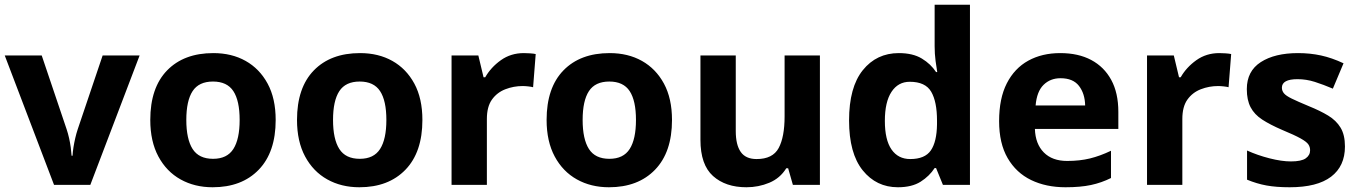

<svg xmlns="http://www.w3.org/2000/svg" viewBox="-20 -780 5732 810"><path d="M208 0 0 -546H156L261 -235Q267 -217 271.5 -197Q276 -177 278.5 -158Q281 -139 282 -123H286Q287 -140 290 -159Q293 -178 297.5 -197.5Q302 -217 308 -235L413 -546H569L361 0Z M1143 -273.7Q1143 -138 1071.5 -64Q1000 10 877 10Q801.1 10 741.8 -23.1Q682.4 -56.2 648.2 -119.8Q614 -183.4 614 -274Q614 -410 685 -483Q756 -556 880 -556Q957.4 -556 1016.2 -523Q1075 -490 1109 -427.3Q1143 -364.5 1143 -273.7ZM766 -274Q766 -193 792.5 -151.5Q819 -110 878.9 -110Q938 -110 964.5 -151.5Q991 -193 991 -274Q991 -355 964.5 -395.5Q938 -436 878.5 -436Q819 -436 792.5 -395.5Q766 -355 766 -274Z M1762 -273.7Q1762 -138 1690.5 -64Q1619 10 1496 10Q1420.1 10 1360.8 -23.1Q1301.4 -56.2 1267.2 -119.8Q1233 -183.4 1233 -274Q1233 -410 1304 -483Q1375 -556 1499 -556Q1576.4 -556 1635.2 -523Q1694 -490 1728 -427.3Q1762 -364.5 1762 -273.7ZM1385 -274Q1385 -193 1411.5 -151.5Q1438 -110 1497.9 -110Q1557 -110 1583.5 -151.5Q1610 -193 1610 -274Q1610 -355 1583.5 -395.5Q1557 -436 1497.5 -436Q1438 -436 1411.5 -395.5Q1385 -355 1385 -274Z M2190 -556Q2201 -556 2216 -555Q2231 -554 2240 -552L2229 -412Q2222 -414 2208.5 -415.5Q2195 -417 2185 -417Q2147 -417 2112 -403.5Q2077 -390 2055.5 -360Q2034 -330 2034 -278V0H1885V-546H1998L2020 -454H2027Q2051 -496 2093 -526Q2135 -556 2190 -556Z M2815 -273.7Q2815 -138 2743.5 -64Q2672 10 2549 10Q2473.1 10 2413.8 -23.1Q2354.4 -56.2 2320.2 -119.8Q2286 -183.4 2286 -274Q2286 -410 2357 -483Q2428 -556 2552 -556Q2629.4 -556 2688.2 -523Q2747 -490 2781 -427.3Q2815 -364.5 2815 -273.7ZM2438 -274Q2438 -193 2464.5 -151.5Q2491 -110 2550.9 -110Q2610 -110 2636.5 -151.5Q2663 -193 2663 -274Q2663 -355 2636.5 -395.5Q2610 -436 2550.5 -436Q2491 -436 2464.5 -395.5Q2438 -355 2438 -274Z M3439 -546V0H3325L3305 -70H3297Q3271 -28 3225.5 -9Q3180 10 3129 10Q3041 10 2988 -37.5Q2935 -85 2935 -190V-546H3084V-227Q3084 -169 3105 -139Q3126 -109 3172 -109Q3240 -109 3265 -155.5Q3290 -202 3290 -289V-546Z M3768 10Q3677 10 3619.5 -61.5Q3562 -133 3562 -272Q3562 -412 3620 -484Q3678 -556 3772 -556Q3831 -556 3869 -533Q3907 -510 3929 -476H3934Q3931 -492 3927 -522.5Q3923 -553 3923 -585V-760H4072V0H3958L3929 -71H3923Q3901 -37 3864 -13.5Q3827 10 3768 10ZM3820 -109Q3882 -109 3907 -145.5Q3932 -182 3933 -255V-271Q3933 -351 3908.5 -393Q3884 -435 3818 -435Q3769 -435 3741 -392.5Q3713 -350 3713 -270Q3713 -190 3741 -149.5Q3769 -109 3820 -109Z M4453 -556Q4529 -556 4583.5 -527Q4638 -498 4668 -443Q4698 -388 4698 -308V-236H4346Q4348 -173 4383.5 -137Q4419 -101 4482 -101Q4535 -101 4578 -111.5Q4621 -122 4667 -144V-29Q4627 -9 4582.5 0.5Q4538 10 4475 10Q4393 10 4330 -20.5Q4267 -51 4231 -113Q4195 -175 4195 -269Q4195 -365 4227.5 -428.5Q4260 -492 4318 -524Q4376 -556 4453 -556ZM4454 -450Q4411 -450 4382.5 -422Q4354 -394 4349 -335H4558Q4557 -385 4532 -417.5Q4507 -450 4454 -450Z M5124 -556Q5135 -556 5150 -555Q5165 -554 5174 -552L5163 -412Q5156 -414 5142.5 -415.5Q5129 -417 5119 -417Q5081 -417 5046 -403.5Q5011 -390 4989.5 -360Q4968 -330 4968 -278V0H4819V-546H4932L4954 -454H4961Q4985 -496 5027 -526Q5069 -556 5124 -556Z M5654 -162Q5654 -79 5595.5 -34.5Q5537 10 5421 10Q5364 10 5323 2.5Q5282 -5 5241 -22V-145Q5285 -125 5336 -112Q5387 -99 5426 -99Q5470 -99 5488.5 -112Q5507 -125 5507 -146Q5507 -160 5499.5 -171Q5492 -182 5467 -196Q5442 -210 5389 -232Q5338 -254 5305 -275.5Q5272 -297 5256 -327.5Q5240 -358 5240 -404Q5240 -480 5299 -518Q5358 -556 5456 -556Q5507 -556 5553 -546Q5599 -536 5648 -513L5603 -406Q5563 -423 5527 -434.5Q5491 -446 5454 -446Q5421 -446 5404.5 -437Q5388 -428 5388 -410Q5388 -397 5396.5 -386.5Q5405 -376 5429.5 -364Q5454 -352 5502 -332Q5549 -313 5583 -292.5Q5617 -272 5635.5 -241.5Q5654 -211 5654 -162Z"/></svg>

Font: Noto Sans Sundanese
Style: Regular
Weight: 400
Designer: Monotype Design Team (Regular), Sérgio L. Martins (other weights)
Foundry: Monotype Imaging Inc.
Version: Version 2.003